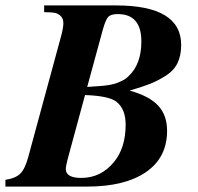

<svg xmlns="http://www.w3.org/2000/svg" viewBox="-45 -689 732 709"><path d="M118 -669H383Q624 -669 624 -523Q624 -484 610.5 -456Q597 -428 566.5 -409Q536 -390 509.5 -379.5Q483 -369 435 -355V-354Q507 -334 539.5 -298.5Q572 -263 572 -206Q572 -107 494 -53.5Q416 0 277 0H-25V-25Q11 -30 29 -47Q47 -64 59 -108L178 -546Q189 -585 189 -603Q189 -621 178.5 -630.5Q168 -640 155 -642Q142 -644 118 -644ZM334 -577 277 -368Q282 -368 298.5 -369.5Q315 -371 320 -371Q325 -371 338.5 -372.5Q352 -374 357.5 -375Q363 -376 373.5 -378.5Q384 -381 389.5 -383.5Q395 -386 403 -389.5Q411 -393 417.5 -397.5Q424 -402 430 -408Q477 -452 477 -536Q477 -637 390 -637Q365 -637 355 -627Q345 -617 334 -577ZM269 -338 205 -102Q198 -75 198 -65Q198 -32 255 -32Q328 -32 376 -91Q419 -143 419 -229Q419 -287 384 -314Q356 -335 269 -338Z"/></svg>

Font: STIX MathJax Main
Style: Bold Italic
Weight: 700
Italic angle: -16.33°
Designer: MicroPress Inc., with final additions and corrections provided by Coen Hoffman, Elsevier (retired)
Version: Version 1.1.1